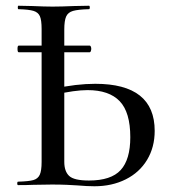

<svg xmlns="http://www.w3.org/2000/svg" viewBox="-20 -645 594 669"><path d="M41 -475Q41 -486 45 -486H293Q295 -486 296.5 -482.5Q298 -479 298 -475Q298 -471 296.5 -467Q295 -463 293 -463H45Q41 -463 41 -475ZM249 1Q235 0 212.5 -1Q190 -2 161 -2L96 -1Q76 0 43 0Q40 0 40 -6Q40 -12 43 -12Q80 -13 96 -17.5Q112 -22 118.5 -36Q125 -50 125 -81V-544Q125 -575 119 -588.5Q113 -602 97 -607Q81 -612 44 -613Q42 -613 42 -619Q42 -625 44 -625L92 -624Q136 -622 163 -622Q193 -622 239 -624L290 -625Q293 -625 293 -619Q293 -613 290 -613Q252 -612 234.5 -607Q217 -602 210.5 -587.5Q204 -573 204 -542V-81Q204 -48 221 -32Q238 -16 290 -16Q367 -16 400.5 -52.5Q434 -89 434 -167Q434 -254 397 -292.5Q360 -331 285 -331Q240 -331 171 -315L168 -336Q246 -353 312 -353Q519 -353 519 -189Q519 -132 492.5 -88Q466 -44 418 -20Q370 4 309 4Q284 4 249 1Z"/></svg>

Font: Cormorant Infant Medium
Style: Regular
Weight: 500
Designer: Christian Thalmann (Catharsis Fonts)
Foundry: Catharsis Fonts
Version: Version 4.000